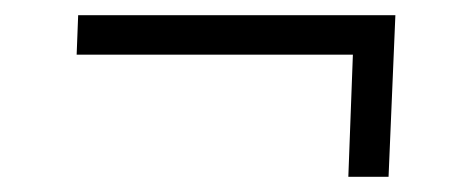

<svg xmlns="http://www.w3.org/2000/svg" viewBox="-20 -387 622 253"><path d="M439 -154 445 -315H81L83 -367H501L492 -154Z"/></svg>

Font: Literata Light
Style: Italic
Weight: 300
Italic angle: -2°
Designer: Latin by Veronika Burian and Jose Scaglione. Greek by Irene Vlachou. Cyrillic by Vera Evstafieva
Foundry: TypeTogether
Version: Version 3.103;gftools[0.9.29]